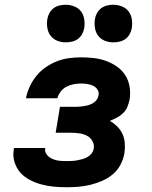

<svg xmlns="http://www.w3.org/2000/svg" viewBox="-20 -779 640 807"><path d="M260 8Q233 8 206 5.5Q179 3 153.5 -4Q128 -11 105 -23Q82 -35 65.5 -53.5Q49 -72 41 -98Q33 -124 38 -150Q38 -152 38 -154Q38 -156 39 -157H170Q170 -157 170 -156.5Q170 -156 170 -155Q168 -145 172.5 -136Q177 -127 184 -121Q191 -115 200.5 -111Q210 -107 219.5 -105Q229 -103 239.5 -102.5Q250 -102 260 -102Q271 -102 282 -102.5Q293 -103 304 -105Q315 -107 326 -110Q337 -113 347 -118.5Q357 -124 364.5 -133.5Q372 -143 374 -154Q377 -171 368.5 -186Q360 -201 345.5 -208.5Q331 -216 314 -218.5Q297 -221 280 -221H214L232 -330H298Q308 -330 317.5 -331Q327 -332 336 -333.5Q345 -335 354.5 -338Q364 -341 372.5 -346.5Q381 -352 387 -360.5Q393 -369 394 -378Q397 -391 390 -402Q383 -413 371.5 -418.5Q360 -424 346.5 -426Q333 -428 320 -428Q305 -428 289.5 -425Q274 -422 259.5 -414.5Q245 -407 235 -394Q225 -381 221 -366H89Q94 -391 105 -415Q116 -439 133 -460Q150 -481 172.5 -496.5Q195 -512 219.5 -521.5Q244 -531 269.5 -534.5Q295 -538 320 -538Q347 -538 374 -535Q401 -532 425.5 -523Q450 -514 471 -499.5Q492 -485 506 -463.5Q520 -442 524.5 -415.5Q529 -389 525 -362Q522 -347 516 -331.5Q510 -316 498.5 -304.5Q487 -293 472 -285Q457 -277 442 -271Q459 -261 473 -247Q487 -233 495 -215.5Q503 -198 504.5 -177Q506 -156 503 -135Q499 -111 486.5 -87Q474 -63 453.5 -46Q433 -29 408.5 -18.5Q384 -8 359 -2Q334 4 309.5 6Q285 8 260 8ZM456 -601Q437 -601 420 -608Q403 -615 392.5 -629Q382 -643 379 -661.5Q376 -680 379 -699Q381 -712 388 -724.5Q395 -737 406 -745Q417 -753 430 -756Q443 -759 456 -759Q475 -759 492.5 -752Q510 -745 520.5 -731Q531 -717 534 -698.5Q537 -680 534 -661Q532 -648 525 -635.5Q518 -623 507 -615Q496 -607 482.5 -604Q469 -601 456 -601ZM256 -601Q237 -601 220 -608Q203 -615 192.5 -629Q182 -643 179 -661.5Q176 -680 179 -699Q181 -712 188 -724.5Q195 -737 206 -745Q217 -753 230 -756Q243 -759 256 -759Q275 -759 292.5 -752Q310 -745 320.5 -731Q331 -717 334 -698.5Q337 -680 334 -661Q332 -648 325 -635.5Q318 -623 307 -615Q296 -607 282.5 -604Q269 -601 256 -601Z"/></svg>

Font: Iosevka Curly XBdEx
Style: Italic
Weight: 800
Width: 7
Italic angle: -9°
Monospace: yes
Designer: Belleve Invis
Foundry: Belleve Invis
Version: Version 11.1.0; ttfautohint (v1.8.3)